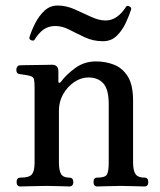

<svg xmlns="http://www.w3.org/2000/svg" viewBox="-20 -674 578 694"><path d="M54 0Q40 0 40 -16Q40 -32 54 -32Q86 -32 95.5 -44Q105 -56 105 -86V-358Q105 -376 103 -386.5Q101 -397 87 -400Q80 -402 69.5 -403.5Q59 -405 52 -406Q39 -407 39 -422Q39 -428 42.5 -433Q46 -438 53 -438Q56 -438 72 -438.5Q88 -439 108 -439Q128 -439 145 -439.5Q162 -440 168 -440Q191 -440 191 -416V-379Q191 -375 193.5 -374.5Q196 -374 200 -378Q220 -405 252.5 -428.5Q285 -452 327 -452Q362 -452 392.5 -440Q423 -428 442 -397.5Q461 -367 461 -310V-88Q461 -57 470 -44.5Q479 -32 502 -32Q516 -32 516 -16Q516 0 502 0Q492 0 466.5 -1Q441 -2 417 -2Q392 -2 367.5 -1Q343 0 332 0Q318 0 318 -16Q318 -32 332 -32Q361 -32 367 -44Q373 -56 373 -86V-298Q373 -350 354 -372Q335 -394 299 -394Q273 -394 248.5 -377.5Q224 -361 208.5 -334Q193 -307 193 -274V-88Q193 -57 201 -44.5Q209 -32 230 -32Q245 -32 245 -16Q245 0 230 0Q220 0 197 -1Q174 -2 149 -2Q124 -2 94.5 -1Q65 0 54 0ZM352 -525Q317 -525 287 -539Q257 -553 231 -566.5Q205 -580 180 -580Q155 -580 137 -567Q119 -554 104 -529Q100 -526 93 -528.5Q86 -531 86 -538Q94 -564 107.5 -590.5Q121 -617 141 -635.5Q161 -654 188 -654Q219 -654 249.5 -640.5Q280 -627 308.5 -613.5Q337 -600 362 -600Q404 -600 436 -650Q439 -655 447.5 -651Q456 -647 454 -640Q447 -618 434.5 -591Q422 -564 402 -544.5Q382 -525 352 -525Z"/></svg>

Font: Zen Old Mincho Medium
Style: Regular
Weight: 500
Designer: Yoshimichi Ohira
Foundry: Positype
Version: Version 1.500